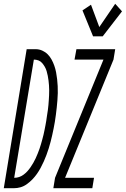

<svg xmlns="http://www.w3.org/2000/svg" viewBox="-60 -995 665 1015"><path d="M432 -803 376 -940 421 -970 465 -852 549 -975 585 -935 483 -803ZM222 0 231 -55 487 -680H334L344 -735H549L540 -680L284 -55H437L428 0ZM-40 0 81 -735H128Q147 -735 163.5 -727.5Q180 -720 192 -708Q204 -696 212.5 -680.5Q221 -665 227 -648Q233 -631 236.5 -613Q240 -595 242 -576.5Q244 -558 245 -539.5Q246 -521 245.5 -502.5Q245 -484 243.5 -465Q242 -446 240 -427Q238 -408 235.5 -389Q233 -370 230 -351Q227 -334 223.5 -316Q220 -298 216 -280.5Q212 -263 207.5 -245.5Q203 -228 197.5 -210.5Q192 -193 185.5 -175.5Q179 -158 171.5 -141.5Q164 -125 155 -108Q146 -91 135 -75.5Q124 -60 111 -46.5Q98 -33 82 -21.5Q66 -10 48.5 -5Q31 0 13 0ZM15 -55Q28 -55 40.5 -59Q53 -63 64.5 -71.5Q76 -80 85 -90Q94 -100 101.5 -111Q109 -122 116 -134Q123 -146 128.5 -158Q134 -170 139 -182.5Q144 -195 148.5 -207.5Q153 -220 156.5 -232.5Q160 -245 163.5 -257.5Q167 -270 170 -282.5Q173 -295 175.5 -308Q178 -321 180.5 -333.5Q183 -346 185 -359V-360Q185 -360 185 -360Q185 -360 185 -360Q187 -374 189 -387Q191 -400 193 -413Q195 -426 196 -439.5Q197 -453 198 -466Q199 -479 199.5 -492Q200 -505 200 -518Q200 -531 199 -544Q198 -557 196.5 -569.5Q195 -582 192.5 -594.5Q190 -607 186.5 -619Q183 -631 177 -641.5Q171 -652 163 -661.5Q155 -671 143.5 -675.5Q132 -680 119 -680Z"/></svg>

Font: Iosevka SS04 Light Oblique
Style: Regular
Weight: 300
Italic angle: -9°
Monospace: yes
Designer: Belleve Invis
Foundry: Belleve Invis
Version: Version 19.0.0; ttfautohint (v1.8.4)